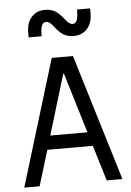

<svg xmlns="http://www.w3.org/2000/svg" viewBox="-63 -1014 725 1060"><g transform="rotate(-5 300.0 -484.0)"><path d="M112.8 0H27.8L241.2 -700.2H358.9L571.8 0H484.9L424.8 -196.8H172.9ZM195.8 -273.9H401.9L300.8 -607.9H296.9ZM124 -824.2V-851.1Q124 -904.8 152.1 -936.3Q180.2 -967.8 228 -967.8Q249.5 -967.8 267.6 -960.9Q285.6 -954.1 296.9 -944.1Q308.1 -934.1 318.8 -922.4Q329.6 -910.6 336.9 -900.6Q344.2 -890.6 353.8 -883.8Q363.3 -877 373 -877Q401.4 -877 402.8 -933.1L403.8 -954.1H476.1V-926.8Q476.1 -873 448 -841.6Q419.9 -810.1 372.1 -810.1Q350.6 -810.1 332.5 -816.9Q314.5 -823.7 303.2 -833.7Q292 -843.8 281.5 -855.5Q271 -867.2 263.7 -877.2Q256.3 -887.2 247.1 -894Q237.8 -900.9 228 -900.9Q198.2 -900.9 196.8 -845.2L195.8 -824.2Z"/></g></svg>

Font: CommitMono
Style: Regular
Weight: 400
Monospace: yes
Designer: Eigil Nikolajsen
Foundry: Eigil Nikolajsen
Version: Version 1.143